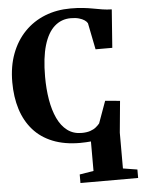

<svg xmlns="http://www.w3.org/2000/svg" viewBox="-63 -801 803 1086"><g transform="rotate(-5 338.0 -258.0)"><path d="M349 237V188.5L428.5 175.5V8Q416 9 400.8 10Q385.5 11 367.5 11Q278.5 11 212 -15.8Q145.5 -42.5 101.8 -92.2Q58 -142 36.2 -211Q14.5 -280 14.5 -364.5Q14.5 -454.5 41.5 -526Q68.5 -597.5 117.5 -648Q166.5 -698.5 233 -725Q299.5 -751.5 379 -751.5Q419 -751.5 450.2 -748Q481.5 -744.5 507.5 -739.5Q533.5 -734.5 558.5 -730.5Q583.5 -726.5 611 -726L595 -509H500L470 -659.5Q465 -669 453 -677.2Q441 -685.5 421.8 -691Q402.5 -696.5 375 -696.5Q322 -696.5 283 -662Q244 -627.5 223 -557.2Q202 -487 202 -379Q202 -310 212.2 -249Q222.5 -188 244 -142Q265.5 -96 299.5 -70.2Q333.5 -44.5 380.5 -44.5Q409 -44.5 429.2 -51.2Q449.5 -58 462.5 -68.8Q475.5 -79.5 483.5 -89.5L528.5 -214L612.5 -206.5L595.5 -27V176L676.5 189V237Z"/></g></svg>

Font: Merriweather 60pt ExtraBold
Style: Regular
Weight: 800
Version: Version 2.100